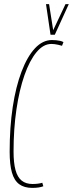

<svg xmlns="http://www.w3.org/2000/svg" viewBox="-20 -905 355 935"><path d="M137 10Q98 10 73.5 -8Q49 -26 38 -65Q27 -104 27 -166Q27 -285 42 -384Q57 -483 85 -556.5Q113 -630 150.5 -670Q188 -710 233 -710Q244 -710 254 -709Q264 -708 273 -706Q282 -704 289 -700L282 -682Q272 -685 263 -687Q254 -689 246 -690Q238 -691 230 -691Q191 -691 157.5 -650.5Q124 -610 99 -538.5Q74 -467 60 -372Q46 -277 46 -167Q46 -112 55.5 -77Q65 -42 85.5 -25.5Q106 -9 138 -9Q152 -9 164 -10.5Q176 -12 186 -15L191 2Q181 6 167.5 8Q154 10 137 10ZM315 -885 247 -736H226L204 -885H219L239 -758L299 -885Z"/></svg>

Font: Georama ExtraCondensed Thin
Style: Italic
Weight: 100
Width: 2
Italic angle: -9°
Designer: Jean-Baptiste Levee
Foundry: Production Type
Version: Version 1.001